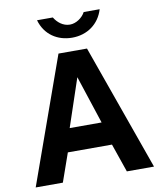

<svg xmlns="http://www.w3.org/2000/svg" viewBox="-100 -1034 940 1114"><g transform="rotate(-10 369.5 -477.0)"><path d="M564 -954H470C453 -922 416 -896 379 -896C338 -896 306 -924 288 -954H195C220 -866 293 -819 379 -819C468 -819 539 -870 564 -954ZM19 0H179L238 -168H498L556 0H716L452 -742H284ZM273 -305 368 -588 461 -305Z"/></g></svg>

Font: 18Franklin
Style: Bold
Weight: 700
Designer: Pablo Impallari, Rodrigo Fuenzalida (Modified by Dan O. Williams)
Version: Version 0.025;PS 000.025;hotconv 1.0.88;makeotf.lib2.5.64775